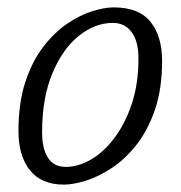

<svg xmlns="http://www.w3.org/2000/svg" viewBox="-20 -488 489 520"><path d="M153 12Q92 12 61 -27Q30 -66 30 -133Q30 -209 48.5 -265.5Q67 -322 97 -361Q127 -400 161.5 -423.5Q196 -447 229.5 -457.5Q263 -468 288 -468Q356 -468 387.5 -429Q419 -390 419 -323Q419 -247 399.5 -190.5Q380 -134 349 -95Q318 -56 282 -32.5Q246 -9 212 1.5Q178 12 153 12ZM158 -36Q192 -36 226.5 -56Q261 -76 290 -114.5Q319 -153 337 -207Q355 -261 355 -330Q355 -376 336.5 -401Q318 -426 286 -426Q237 -426 193 -390.5Q149 -355 121.5 -288.5Q94 -222 94 -130Q94 -85 110 -60.5Q126 -36 158 -36Z"/></svg>

Font: Mate
Style: Italic
Weight: 400
Italic angle: -10.8°
Designer: Eduardo Rodriguez Tunni
Foundry: Eduardo Rodriguez Tunni
Version: Version 1.003; ttfautohint (v1.8.4.7-5d5b);gftools[0.9.24]